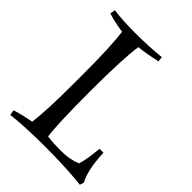

<svg xmlns="http://www.w3.org/2000/svg" viewBox="-195 -758 868 868"><g transform="rotate(45 238.5 -324.0)"><path d="M471 11Q371 0 242.5 0Q114 0 25 10L21 -15Q60 -28 117 -38Q128 -120 128 -296V-355Q128 -530 117 -613Q66 -620 21 -634L25 -659Q78 -651 164.5 -651Q251 -651 325 -659L328 -635Q268 -621 218 -616Q205 -528 205 -322Q205 -116 215 -42Q248 -37 304 -37Q360 -37 400 -55Q412 -92 419 -167H444Q448 -61 477 -9Z"/></g></svg>

Font: Almendra
Style: Regular
Weight: 400
Designer: Ana Sanfelippo
Foundry: Ana Sanfelippo
Version: Version 1.004